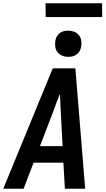

<svg xmlns="http://www.w3.org/2000/svg" viewBox="-26 -1152 646 1172"><path d="M-6 0 296 -735H434L494 0H370L361 -159H179L118 0ZM356 -260 344 -490Q343 -512 342 -534.5Q341 -557 340 -579Q331 -557 322 -534.5Q313 -512 306 -490L218 -260ZM390 -805Q371 -805 354 -812Q337 -819 325.5 -833Q314 -847 311.5 -866Q309 -885 312 -904Q314 -918 321 -930Q328 -942 339.5 -950.5Q351 -959 364 -962Q377 -965 391 -965Q410 -965 427.5 -958Q445 -951 456 -937Q467 -923 470 -904Q473 -885 469 -866Q467 -852 460 -840Q453 -828 441.5 -819.5Q430 -811 417 -808Q404 -805 390 -805ZM598 -1048H253L252 -1132H597Z"/></svg>

Font: Iosevka Extended
Style: Bold Italic
Weight: 700
Width: 7
Italic angle: -9°
Monospace: yes
Designer: Belleve Invis
Foundry: Belleve Invis
Version: Version 32.5.0; ttfautohint (v1.8.4)